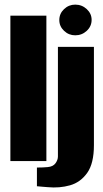

<svg xmlns="http://www.w3.org/2000/svg" viewBox="-20 -698 448 832"><path d="M25 0V-630H181V0ZM186 113Q178 112 161.5 111Q145 110 140 109V28Q151 28 165.5 27.5Q180 27 187 26Q210 24 220.5 9.5Q231 -5 231 -20V-495H387V-69Q387 10 358 51Q329 92 283.5 105Q238 118 186 113ZM306 -545Q278 -545 257.5 -564.5Q237 -584 237 -611Q237 -639 257.5 -658.5Q278 -678 306 -678Q335 -678 356 -658.5Q377 -639 377 -612Q377 -584 356 -564.5Q335 -545 306 -545Z"/></svg>

Font: Alumni Sans Black
Style: Regular
Weight: 900
Designer: Robert E. Leuschke
Foundry: Robert E. Leuschke
Version: Version 1.018